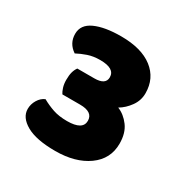

<svg xmlns="http://www.w3.org/2000/svg" viewBox="-92 -698 471 489"><g transform="rotate(30 143.0 -453.5)"><path d="M125 -495Q158 -495 158 -517Q158 -543 115 -543Q95 -543 79 -537.5Q63 -532 50 -525Q26 -541 26 -569Q26 -596 54.5 -609Q83 -622 131 -622Q191 -622 224 -596.5Q257 -571 257 -527Q257 -506 244.5 -488.5Q232 -471 215 -461Q235 -453 249.5 -433.5Q264 -414 264 -383Q264 -338 227 -311.5Q190 -285 131 -285Q75 -285 46 -301.5Q17 -318 17 -343Q17 -357 24.5 -369.5Q32 -382 44 -387Q60 -378 77.5 -372Q95 -366 119 -366Q165 -366 165 -393Q165 -419 127 -419H75Q71 -425 68 -434.5Q65 -444 65 -456Q65 -470 67.5 -479Q70 -488 75 -495Z"/></g></svg>

Font: BALOOCHETTANREGULAR
Style: Book
Weight: 400
Designer: Maithili Shingre and Ek Type
Foundry: Ek Type
Version: Version 1.100;PS 1.000;hotconv 1.0.88;makeotf.lib2.5.647800;